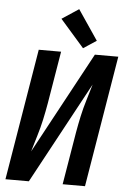

<svg xmlns="http://www.w3.org/2000/svg" viewBox="-63 -1025 703 1070"><g transform="rotate(5 288.0 -490.0)"><path d="M9 0H140L447 -568Q434 -523 420 -477.5Q406 -432 396 -386Q386 -340 378 -294L329 0H454L576 -735H445L138 -167Q151 -212 165 -257.5Q179 -303 189 -349Q199 -395 207 -441L256 -735H131ZM376 -765 449 -813 336 -980 242 -918Z"/></g></svg>

Font: Iosevka Sparkle Oblique
Style: Bold
Weight: 700
Italic angle: -9°
Designer: Belleve Invis
Foundry: Belleve Invis
Version: Version 4.5.0; ttfautohint (v1.8.3)